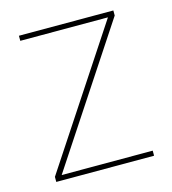

<svg xmlns="http://www.w3.org/2000/svg" viewBox="-84 -587 590 658"><g transform="rotate(-15 211.0 -258.5)"><path d="M36 0V-18L353 -499H42V-517H377V-499L60 -18H383V0Z"/></g></svg>

Font: DM Sans 11pt Thin
Style: Regular
Weight: 250
Version: Version 4.004;gftools[0.9.30]